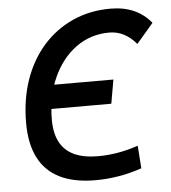

<svg xmlns="http://www.w3.org/2000/svg" viewBox="-52 -750 718 807"><g transform="rotate(-5 307.5 -346.5)"><path d="M319.3 9.8Q229 9.8 168.9 -19.8Q108.9 -49.3 78.9 -108.2Q48.8 -167 48.8 -255.4Q48.8 -354.5 77.4 -436.5Q106 -518.6 158.7 -578.1Q211.4 -637.7 283.9 -670.4Q356.4 -703.1 443.8 -703.1Q553.7 -703.1 614.7 -628.4L543.5 -545.4Q495.1 -603.5 429.7 -603.5Q350.6 -603.5 289.1 -558.6Q227.5 -513.7 192.6 -435.8Q157.7 -357.9 157.7 -258.8Q157.7 -202.6 177.5 -165Q197.3 -127.4 237.3 -108.6Q277.3 -89.8 338.4 -89.8Q421.4 -89.8 507.8 -119.1L514.6 -23.4Q418 9.8 319.3 9.8ZM92.3 -304.7 109.9 -405.3H430.2L412.6 -304.7Z"/></g></svg>

Font: Cascadia Mono Medium
Style: Italic
Weight: 500
Italic angle: -10°
Monospace: yes
Designer: Aaron Bell
Foundry: Saja Typeworks
Version: Version 2407.024